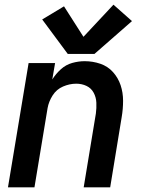

<svg xmlns="http://www.w3.org/2000/svg" viewBox="-20 -799 616 819"><path d="M14 0H127L183 -338Q188 -366 204.5 -392Q221 -418 249 -430Q277 -442 305 -442Q329 -442 349 -432.5Q369 -423 379.5 -403.5Q390 -384 391 -361Q392 -338 389 -315L337 0H450L499 -299Q505 -334 505 -369Q505 -404 494.5 -435.5Q484 -467 462 -491.5Q440 -516 408 -527Q376 -538 341 -538Q315 -538 288 -530.5Q261 -523 239.5 -503.5Q218 -484 203 -460L215 -530H102ZM269 -569H383L543 -709L464 -779L336 -642L253 -772L160 -716Z"/></svg>

Font: Iosevka Sparkle SmBdObl
Style: Regular
Weight: 600
Italic angle: -9°
Designer: Belleve Invis
Foundry: Belleve Invis
Version: Version 4.5.0; ttfautohint (v1.8.3)